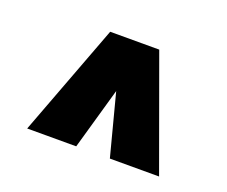

<svg xmlns="http://www.w3.org/2000/svg" viewBox="-65 -780 595 503"><g transform="rotate(20 232.5 -528.0)"><path d="M48.8 -371.1H185.5L234.4 -543L279.3 -371.1H416.5L303.2 -683.6H166.5Z"/></g></svg>

Font: Saman Dere
Style: Regular
Weight: 400
Designer: Tuna Ça_lar Gümü_
Foundry: Tuna Ça_lar Gümü_
Version: Version 1.001;hotconv 1.0.109;makeotfexe 2.5.65596